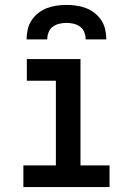

<svg xmlns="http://www.w3.org/2000/svg" viewBox="-20 -760 540 780"><path d="M75 0V-88H207V-432H89V-520H307V-88H425V0ZM88 -600Q88 -620 92.5 -640Q97 -660 108 -677Q119 -694 135.5 -707Q152 -720 170.5 -727Q189 -734 209.5 -737Q230 -740 250 -740Q270 -740 290.5 -737Q311 -734 329.5 -727Q348 -720 364.5 -707Q381 -694 392 -677Q403 -660 407.5 -640Q412 -620 412 -600H328Q328 -615 322.5 -629Q317 -643 305.5 -651.5Q294 -660 279.5 -663.5Q265 -667 250 -667Q235 -667 220.5 -663.5Q206 -660 194.5 -651.5Q183 -643 177.5 -629Q172 -615 172 -600Z"/></svg>

Font: Iosevka SS04 Semibold
Style: Regular
Weight: 600
Monospace: yes
Designer: Belleve Invis
Foundry: Belleve Invis
Version: Version 19.0.0; ttfautohint (v1.8.4)